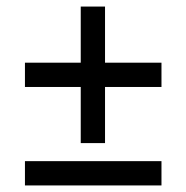

<svg xmlns="http://www.w3.org/2000/svg" viewBox="-20 -652 567 585"><path d="M56 -87V-161H472V-87ZM56 -387V-461H226V-632H300V-461H472V-387H300V-216H226V-387Z"/></svg>

Font: Mina
Style: Regular
Weight: 400
Version: Version 1.000